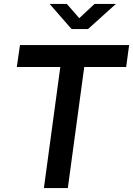

<svg xmlns="http://www.w3.org/2000/svg" viewBox="-20 -951 673 971"><path d="M458 -931 381 -859 318 -931H231L342 -804H425L566 -931ZM65 -612H285L202 0H323L406 -612H618L633 -723H81Z"/></svg>

Font: United Sans SemiBold
Style: Italic
Weight: 600
Italic angle: -8°
Designer: Pablo Impallari, Rodrigo Fuenzalida (Modified by Dan O. Williams)
Version: Version 1.000;PS 001.000;hotconv 1.0.88;makeotf.lib2.5.64775